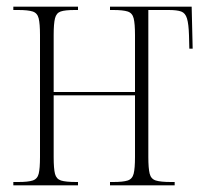

<svg xmlns="http://www.w3.org/2000/svg" viewBox="-20 -556 614 576"><path d="M20 0V-10H35Q64 -10 78 -14.5Q92 -19 96 -34.5Q100 -50 100 -85V-451Q100 -485 96 -501Q92 -517 78 -521.5Q64 -526 35 -526H20V-536H214V-526H204Q175 -526 162 -521.5Q149 -517 145 -501Q141 -485 141 -451V-280H385V-451Q385 -485 381 -501Q377 -517 363 -521.5Q349 -526 320 -526H310V-536H555L558 -410H548L547 -450Q546 -484 541 -500.5Q536 -517 523.5 -521.5Q511 -526 486 -526H425V-85Q425 -51 429 -35Q433 -19 447.5 -14.5Q462 -10 493 -10H504V0H310V-10H320Q349 -10 363 -14.5Q377 -19 381 -35Q385 -51 385 -85V-270H141V-85Q141 -50 145 -34.5Q149 -19 163 -14.5Q177 -10 209 -10H214V0Z"/></svg>

Font: Noto Serif Display ExtraCondensed ExtraLight
Style: Regular
Weight: 200
Width: 2
Designer: Monotype Design Team
Foundry: Monotype Imaging Inc.
Version: Version 2.009